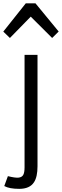

<svg xmlns="http://www.w3.org/2000/svg" viewBox="-22 -914 376 1165"><path d="M25.9 154.8Q70.3 166 90.6 163.8Q110.8 161.6 118.9 147.5Q127 133.3 127 101.6V-581.1H205.6V94.2Q205.6 159.2 184.6 191.4Q158.7 231.9 94.7 231.9Q34.7 231.9 3.9 214.8ZM-2 -722.2 134.3 -893.6H193.4L334 -722.7L294.4 -683.6L164.6 -813L38.1 -683.6Z"/></svg>

Font: Armata
Style: Regular
Weight: 400
Designer: Viktoriya Grabowska
Foundry: Viktoriya Grabowska
Version: Version 1.003